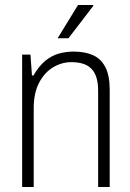

<svg xmlns="http://www.w3.org/2000/svg" viewBox="-20 -743 518 763"><path d="M68 0V-526H101L107 -443H113Q134 -480 159.5 -501Q185 -522 213.5 -530Q242 -538 273 -538Q317 -538 349 -524Q381 -510 398.5 -476.5Q416 -443 416 -385V0H370V-383Q370 -415 362.5 -437Q355 -459 341 -472Q327 -485 307.5 -490.5Q288 -496 263 -496Q225 -496 191 -475.5Q157 -455 135.5 -414.5Q114 -374 114 -313V0ZM209 -591 290 -723H350L351 -720L252 -591Z"/></svg>

Font: Archivo SemiCondensed Thin
Style: Regular
Weight: 250
Width: 4
Designer: Hector Gatti
Foundry: Omnibus-Type
Version: Version 2.001